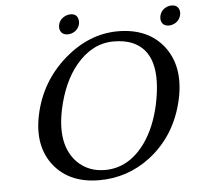

<svg xmlns="http://www.w3.org/2000/svg" viewBox="-53 -809 906 874"><g transform="rotate(-5 399.5 -372.0)"><path d="M244.6 -709Q251 -738.8 281.7 -750.5Q291.5 -753.9 300.3 -753.9Q329.6 -753.9 335.4 -727.5Q337.4 -718.3 335.9 -709Q329.6 -678.2 298.8 -667Q289.6 -664.1 281.2 -664.1Q252.9 -664.1 245.1 -689Q242.7 -698.7 244.6 -709ZM707.5 -709Q713.9 -739.7 744.6 -751Q753.9 -753.9 762.2 -753.9Q791.5 -753.9 797.9 -727.5Q799.8 -718.3 797.9 -709Q791.5 -678.2 760.7 -667Q751.5 -664.1 743.2 -664.1Q713.9 -664.1 707.5 -690.4Q705.6 -699.7 707.5 -709ZM485.4 -613.8Q387.7 -613.8 314 -525.9Q251 -450.2 224.6 -327.1Q190.4 -165.5 270 -84Q320.3 -34.2 396 -34.2Q505.9 -34.2 581.1 -139.6Q629.9 -209.5 651.9 -310.1Q701.7 -544.9 568.8 -599.6Q533.2 -613.8 485.4 -613.8ZM758.8 -329.1Q723.6 -164.6 600.1 -69.3Q496.1 9.8 366.7 9.8Q232.4 9.8 161.1 -77.1Q87.9 -168 117.7 -310.1Q149.4 -460.4 265.6 -561.5Q377.4 -657.7 507.8 -658.2Q647.5 -658.2 718.8 -564.9Q788.6 -472.2 758.8 -329.1Z"/></g></svg>

Font: Linux Biolinum Slanted O
Style: Slanted
Weight: 400
Designer: Philipp H. Poll
Foundry: Philipp H. Poll
Version: Version 1.0.4